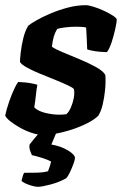

<svg xmlns="http://www.w3.org/2000/svg" viewBox="-30 -520 470 740"><path d="M137 0Q116 0 92 -8Q68 -16 46 -28.5Q24 -41 8.5 -53.5Q-7 -66 -10 -75Q-4 -102 5.5 -129Q15 -156 24.5 -176.5Q34 -197 40 -204Q48 -204 64.5 -202.5Q81 -201 95.5 -198Q110 -195 114 -193Q111 -179 108.5 -154.5Q106 -130 102 -106Q118 -91 146 -84.5Q174 -78 198 -78Q214 -78 226 -80Q236 -89 243.5 -106.5Q251 -124 254.5 -143Q258 -162 255 -176Q253 -181 233 -190.5Q213 -200 184.5 -211.5Q156 -223 126.5 -235Q97 -247 75 -259Q53 -271 47 -281Q47 -293 50 -319Q53 -345 60 -373.5Q67 -402 79 -421Q87 -428 109.5 -441Q132 -454 163.5 -467.5Q195 -481 230.5 -490.5Q266 -500 301 -500Q311 -500 330.5 -494Q350 -488 370.5 -478.5Q391 -469 405.5 -459.5Q420 -450 420 -444Q420 -435 414.5 -409.5Q409 -384 400.5 -358Q392 -332 382 -319Q372 -319 355 -320.5Q338 -322 323.5 -325Q309 -328 306 -330Q305 -353 304.5 -368.5Q304 -384 302 -414Q293 -416 282.5 -416.5Q272 -417 264 -417Q243 -417 221.5 -414.5Q200 -412 190 -408Q182 -394 177.5 -379.5Q173 -365 170 -340Q182 -331 212 -318.5Q242 -306 277 -291.5Q312 -277 340 -261.5Q368 -246 376 -231Q378 -204 375 -173.5Q372 -143 365.5 -116Q359 -89 348 -73Q328 -54 289.5 -37Q251 -20 209 -10Q167 0 137 0ZM117 200Q107 200 93 196Q79 192 67 186.5Q55 181 53 176Q56 165 58 158Q60 151 63 146Q94 146 115 145.5Q136 145 155 140Q158 133 161.5 122.5Q165 112 167 103Q156 96 132 88.5Q108 81 93 78Q90 72 86 60.5Q82 49 84 37Q97 20 116 -2Q135 -24 147 -37H199L168 37Q204 43 231.5 59.5Q259 76 259 89Q259 96 253 112Q247 128 239.5 144Q232 160 225 167Q199 182 165 191Q131 200 117 200Z"/></svg>

Font: Texturina ExtraBold
Style: Italic
Weight: 800
Italic angle: -11°
Designer: Guillermo Torres Carreño
Foundry: Omnibus-Type
Version: Version 1.002; ttfautohint (v1.8.3)